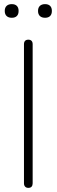

<svg xmlns="http://www.w3.org/2000/svg" viewBox="-20 -903 274 929"><path d="M117 6Q107 6 101.5 0Q96 -6 96 -16V-689Q96 -700 101.5 -705.5Q107 -711 117 -711Q127 -711 132.5 -705.5Q138 -700 138 -689V-16Q138 -6 133 0Q128 6 117 6ZM198 -817Q182 -817 173 -825.5Q164 -834 164 -850Q164 -866 173 -874.5Q182 -883 198 -883Q214 -883 222.5 -874.5Q231 -866 231 -850Q231 -834 222.5 -825.5Q214 -817 198 -817ZM37 -817Q21 -817 12 -825.5Q3 -834 3 -850Q3 -866 12 -874.5Q21 -883 37 -883Q53 -883 61.5 -874.5Q70 -866 70 -850Q70 -834 61.5 -825.5Q53 -817 37 -817Z"/></svg>

Font: Nunito ExtraLight
Style: Regular
Weight: 200
Designer: Vernon Adams
Foundry: Vernon Adams
Version: Version 3.602;April 4, 2023;FontCreator 14.0.0.2856 64-bit